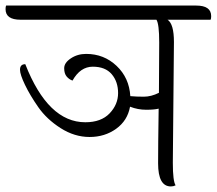

<svg xmlns="http://www.w3.org/2000/svg" viewBox="-59 -666 780 691"><path d="M513 -332 514 -513Q514 -580 504 -595H15Q-39 -595 -39 -633Q-39 -642 -37 -646H647Q701 -646 701 -608Q701 -599 699 -595H544Q567 -580 567 -515L563 -80Q563 -14 573 1Q565 5 556 5Q510 5 510 -78Q510 -141 512 -275Q497 -271 467 -271Q437 -271 409 -282Q400 -232 359 -202.5Q318 -173 263.5 -173Q209 -173 159 -205Q109 -237 79 -280Q49 -323 31 -360.5Q13 -398 13 -415Q13 -435 32 -435Q114 -226 248 -226Q305 -226 335.5 -258Q366 -290 366 -331Q366 -372 343 -399Q320 -426 275 -426Q230 -426 202 -376Q190 -380 181 -390.5Q172 -401 172 -420.5Q172 -440 196 -456Q220 -472 251 -472Q315 -472 360.5 -429Q406 -386 410 -320Q432 -318 458.5 -318Q485 -318 513 -332Z"/></svg>

Font: Laila Light
Style: Regular
Weight: 300
Designer: Hitesh Malaviya
Foundry: Indian Type Foundry
Version: Version 1.302;PS 1.0;hotconv 1.0.78;makeotf.lib2.5.61930; tt